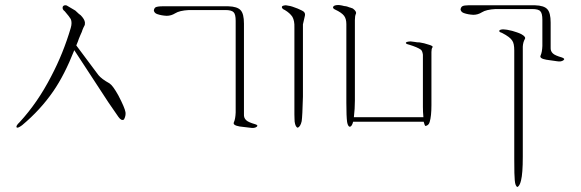

<svg xmlns="http://www.w3.org/2000/svg" viewBox="-20 -753 2313 765"><path d="M240 -732Q244 -732 246 -731Q250 -729 280 -711Q283 -709 294 -698Q302 -693 308 -685Q321 -669 318 -656V-654Q317 -652 316 -650L312 -642Q308 -633 306 -626Q304 -622 300 -612.5Q296 -603 294 -598Q292 -591 284 -572L372 -454Q385 -438 416 -421Q430 -412 452 -372Q477 -324 480 -306Q482 -292 474 -277Q464 -270 452 -287L412 -345L276 -553Q237 -454 192 -389Q141 -315 68 -254Q49 -240 46 -246Q43 -252 58 -266Q130 -344 184 -449Q232 -540 262 -642Q268 -663 262 -677Q257 -686 238 -708Q227 -716 230 -726Q233 -732 240 -732Z M593 -711Q594 -720 600 -724Q608 -728 630 -728H889Q926 -727 939 -712Q952 -698 952 -659V-298Q951 -283 961 -274Q969 -266 997 -258Q1010 -254 1003 -248Q994 -241 977 -244L935 -249Q906 -254 912 -266Q918 -279 919 -305V-670Q919 -696 911 -704Q903 -713 878 -713H733Q695 -711 678 -700Q662 -690 644 -690Q623 -691 606 -697Q595 -701 593 -711Z M1187 -368Q1185 -290 1182 -270Q1177 -248 1166 -244Q1157 -247 1154 -268Q1154 -269 1153.5 -278.5Q1153 -288 1153 -297V-356V-644Q1154 -670 1145 -686Q1135 -701 1115 -713Q1103 -718 1103 -725Q1103 -731 1119 -732Q1137 -730 1152 -724Q1165 -720 1183 -711Q1198 -704 1195 -691L1187 -656Z M1328 -733Q1333 -733 1343 -731Q1345 -730 1351 -729Q1357 -728 1359 -728Q1367 -726 1371 -724Q1376 -723 1386 -719Q1402 -707 1398 -698Q1394 -690 1394 -673V-491V-470V-352Q1394 -320 1390 -286H1667Q1665 -308 1665 -327V-407V-419V-535Q1663 -550 1657 -555Q1643 -565 1610 -575Q1597 -578 1597 -582Q1597 -587 1616 -588Q1620 -588 1632 -586Q1635 -585 1641.5 -584.5Q1648 -584 1652 -584Q1671 -581 1685 -576Q1708 -570 1703 -564Q1699 -559 1699 -546V-334Q1699 -290 1692 -267Q1688 -253 1675 -251Q1672 -253 1669 -265Q1669 -266 1668 -268H1387Q1382 -248 1373 -248Q1366 -250 1363 -267Q1360 -289 1360 -343V-657Q1360 -678 1351 -690Q1341 -703 1315 -715Q1306 -719 1307 -725Q1310 -733 1328 -733Z M1847 -732H1852H2111Q2148 -731 2161 -716Q2174 -702 2174 -663V-564Q2173 -549 2183 -540Q2191 -532 2219 -524Q2233 -519 2225 -513Q2216 -506 2199 -509L2157 -515Q2128 -520 2134 -532Q2140 -545 2141 -570V-674Q2141 -700 2133 -708Q2126 -717 2100 -717H1955Q1917 -715 1900 -704Q1884 -694 1866 -694Q1845 -695 1828 -701Q1817 -705 1815 -715Q1816 -724 1822 -728Q1829 -732 1847 -732ZM1986 -636Q1997 -636 2021 -630Q2024 -629 2030.5 -627Q2037 -625 2040 -624Q2049 -621 2057 -617Q2077 -606 2071 -597Q2064 -585 2063 -567V-128Q2063 -62 2056 -34Q2051 -13 2042 -8Q2033 -10 2031 -35Q2029 -51 2029 -120V-552Q2029 -580 2021 -591Q2013 -605 1980 -622Q1966 -626 1970 -632Q1974 -636 1986 -636Z"/></svg>

Font: Kimchi
Style: Regular
Weight: 400
Version: Version 1.1